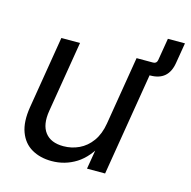

<svg xmlns="http://www.w3.org/2000/svg" viewBox="-98 -745 844 850"><g transform="rotate(15 323.5 -320.0)"><path d="M488.8 -470.7 498.5 -529.3H532.7Q548.8 -529.3 551.8 -545.9L568.8 -647.9H647L631.3 -553.7Q624.5 -512.2 600.6 -491.5Q576.7 -470.7 534.7 -470.7ZM210.9 8.3Q158.2 8.3 119.4 -14.2Q80.6 -36.6 63.5 -82.5Q46.4 -128.4 57.6 -197.3L112.3 -529.3H197.8L144 -203.6Q133.3 -138.7 159.9 -103.8Q186.5 -68.8 244.1 -68.8Q282.2 -68.8 315.9 -84.7Q349.6 -100.6 373.3 -133.3Q397 -166 405.3 -215.8L457 -529.3H542L454.6 0H371.6L393.1 -128.4H411.1Q374 -55.7 323 -23.7Q272 8.3 210.9 8.3Z"/></g></svg>

Font: Inter 24pt
Style: Italic
Weight: 400
Italic angle: -9.3988°
Designer: Rasmus Andersson
Foundry: rsms
Version: Version 4.001;git-66647c0bb